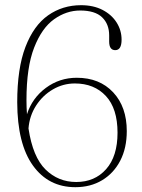

<svg xmlns="http://www.w3.org/2000/svg" viewBox="-20 -730 561 758"><path d="M300 -709.5Q349 -709.5 385 -690.8Q421 -672 440.5 -641Q460 -610 460 -573.5Q460 -532 435 -532Q411 -532 411 -566V-590Q411 -635 383 -661.8Q355 -688.5 296.5 -688.5Q242 -688.5 193.5 -654Q145 -619.5 114.8 -542Q84.5 -464.5 84.5 -334.5Q84.5 -305.5 86.5 -279Q107 -343 161 -383Q215 -423 283 -423Q373 -423 426.8 -365.5Q480.5 -308 480.5 -212.5Q480.5 -145.5 454.8 -95.8Q429 -46 383.2 -18.5Q337.5 9 277.5 9Q171.5 9 110 -76.5Q48.5 -162 48 -326Q48 -460 80.5 -544.8Q113 -629.5 170 -669.5Q227 -709.5 300 -709.5ZM275.5 -400.5Q229 -400.5 188.8 -377Q148.5 -353.5 122.5 -313.2Q96.5 -273 92.5 -223Q109.5 -110 159.8 -60.8Q210 -11.5 281 -11.5Q354 -11.5 399 -62.2Q444 -113 444 -206Q444 -301.5 398 -351Q352 -400.5 275.5 -400.5Z"/></svg>

Font: Fraunces 72pt Soft Thin
Style: Regular
Weight: 100
Version: Version 1.000;[b76b70a41]